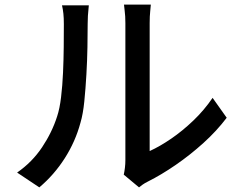

<svg xmlns="http://www.w3.org/2000/svg" viewBox="-20 -777 1040 830"><path d="M515 -22Q518 -35 520 -51.5Q522 -68 522 -85Q522 -96 522 -129.5Q522 -163 522 -211.5Q522 -260 522 -316.5Q522 -373 522 -430.5Q522 -488 522 -538Q522 -588 522 -625Q522 -662 522 -677Q522 -708 519 -730Q516 -752 516 -757H632Q632 -752 629.5 -730Q627 -708 627 -677Q627 -662 627 -627Q627 -592 627 -544.5Q627 -497 627 -443.5Q627 -390 627 -337.5Q627 -285 627 -240Q627 -195 627 -164Q627 -133 627 -124Q671 -144 720 -177.5Q769 -211 816 -256Q863 -301 899 -354L960 -268Q917 -211 859.5 -159Q802 -107 739.5 -64Q677 -21 619 8Q605 15 596 21.5Q587 28 581 33ZM54 -31Q119 -76 162 -140.5Q205 -205 227 -274Q238 -307 244 -357Q250 -407 252.5 -463.5Q255 -520 255.5 -575Q256 -630 256 -673Q256 -699 254 -718Q252 -737 248 -754H364Q364 -750 362.5 -737.5Q361 -725 360 -708.5Q359 -692 359 -674Q359 -631 358 -573.5Q357 -516 353.5 -455Q350 -394 344.5 -339Q339 -284 328 -247Q306 -165 260 -93Q214 -21 150 33Z"/></svg>

Font: Noto Sans JP Thin Medium
Style: Regular
Weight: 500
Version: Version 2.004-H2;hotconv 1.0.118;makeotfexe 2.5.65603